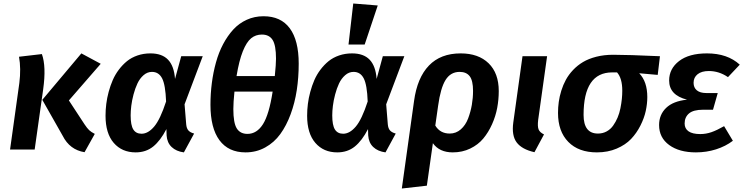

<svg xmlns="http://www.w3.org/2000/svg" viewBox="-20 -849 4227 1090"><path d="M460 15.1Q376 1.5 335.9 -78.1L220.2 -282.2L441.9 -545.9L551.8 -486.8L371.1 -278.8L460 -143.1Q474.6 -121.1 486.1 -110.1Q497.6 -99.1 518.1 -88.9ZM37.1 0 89.8 -377.9Q100.1 -460 87.9 -526.9L217.8 -542Q243.2 -471.2 225.1 -341.8L176.8 0Z M834 -545.9Q899.9 -545.9 934.1 -510Q968.3 -474.1 973.6 -400.9L1008.8 -529.8H1130.9L1027.8 -256.8L1037.1 -143.1Q1039.1 -120.1 1049.6 -108.4Q1060.1 -96.7 1082 -90.8L1023.9 16.1Q980.5 10.3 954.6 -14.2Q928.7 -38.6 925.8 -80.1L924.8 -116.2Q891.1 -50.8 849.9 -17.3Q808.6 16.1 750 16.1Q672.4 16.1 625.7 -37.8Q579.1 -91.8 579.1 -191.9Q579.1 -225.1 583.3 -258.8Q587.4 -292.5 596.9 -327.6Q606.4 -362.8 620.1 -394.3Q633.8 -425.8 654.8 -453.6Q675.8 -481.4 701.2 -502Q726.6 -522.5 760.7 -534.2Q794.9 -545.9 834 -545.9ZM842.8 -440.9Q816.4 -440.9 794.9 -422.1Q773.4 -403.3 760.3 -375.2Q747.1 -347.2 738 -312.7Q729 -278.3 725.3 -248.3Q721.7 -218.3 721.7 -193.8Q721.7 -138.2 736.8 -114Q752 -89.8 783.7 -89.8Q820.8 -89.8 855.2 -130.4Q889.6 -170.9 922.9 -272.9Q919.4 -367.2 900.4 -404.1Q881.3 -440.9 842.8 -440.9Z M1476.1 -756.8Q1574.7 -756.8 1625.2 -688.2Q1675.8 -619.6 1675.8 -487.8Q1675.8 -409.7 1664.8 -337.4Q1653.8 -265.1 1629.9 -200.4Q1606 -135.7 1571.3 -87.9Q1536.6 -40 1485.8 -12Q1435.1 16.1 1374 16.1Q1276.9 16.1 1225.8 -53Q1174.8 -122.1 1174.8 -253.9Q1174.8 -316.9 1182.6 -377.4Q1190.4 -438 1206.1 -494.6Q1221.7 -551.3 1246.8 -598.6Q1272 -646 1304.4 -681.4Q1336.9 -716.8 1380.9 -736.8Q1424.8 -756.8 1476.1 -756.8ZM1466.8 -652.8Q1431.6 -652.8 1405.8 -631.8Q1379.9 -610.8 1358.6 -558.1Q1337.4 -505.4 1322.8 -417H1540Q1546.9 -483.9 1546.9 -516.1Q1546.9 -591.8 1527.6 -622.3Q1508.3 -652.8 1466.8 -652.8ZM1527.8 -329.1H1311Q1304.7 -267.1 1304.7 -230Q1304.7 -150.9 1324.2 -119.9Q1343.8 -88.9 1384.8 -88.9Q1438 -88.9 1472.9 -144Q1507.8 -199.2 1527.8 -329.1Z M1985.4 -829.1 2124.5 -817.9 2050.3 -596.2H1958.5ZM1978.5 -545.9Q2044.4 -545.9 2078.6 -510Q2112.8 -474.1 2118.2 -400.9L2153.3 -529.8H2275.4L2172.4 -256.8L2181.6 -143.1Q2183.6 -120.1 2194.1 -108.4Q2204.6 -96.7 2226.6 -90.8L2168.5 16.1Q2125 10.3 2099.1 -14.2Q2073.2 -38.6 2070.3 -80.1L2069.3 -116.2Q2035.6 -50.8 1994.4 -17.3Q1953.1 16.1 1894.5 16.1Q1816.9 16.1 1770.3 -37.8Q1723.6 -91.8 1723.6 -191.9Q1723.6 -225.1 1727.8 -258.8Q1731.9 -292.5 1741.5 -327.6Q1751 -362.8 1764.6 -394.3Q1778.3 -425.8 1799.3 -453.6Q1820.3 -481.4 1845.7 -502Q1871.1 -522.5 1905.3 -534.2Q1939.5 -545.9 1978.5 -545.9ZM1987.3 -440.9Q1960.9 -440.9 1939.5 -422.1Q1918 -403.3 1904.8 -375.2Q1891.6 -347.2 1882.6 -312.7Q1873.5 -278.3 1869.9 -248.3Q1866.2 -218.3 1866.2 -193.8Q1866.2 -138.2 1881.3 -114Q1896.5 -89.8 1928.2 -89.8Q1965.3 -89.8 1999.8 -130.4Q2034.2 -170.9 2067.4 -272.9Q2064 -367.2 2044.9 -404.1Q2025.9 -440.9 1987.3 -440.9Z M2595.2 -545.9Q2696.3 -545.9 2753.9 -489.7Q2811.5 -433.6 2811.5 -332Q2811.5 -284.2 2802.7 -236.8Q2793.9 -189.5 2773.4 -143.6Q2752.9 -97.7 2723.6 -62.5Q2694.3 -27.3 2649.4 -5.6Q2604.5 16.1 2550.3 16.1Q2474.6 16.1 2437.5 -36.1L2403.3 205.1L2261.2 221.2L2330.6 -275.9Q2348.6 -407.7 2415 -476.8Q2481.4 -545.9 2595.2 -545.9ZM2533.2 -90.8Q2568.8 -90.8 2595.9 -114.5Q2623 -138.2 2637.5 -176.3Q2651.9 -214.4 2658.7 -253.9Q2665.5 -293.5 2665.5 -333Q2665.5 -391.6 2646.5 -416.3Q2627.4 -440.9 2589.4 -440.9Q2538.1 -440.9 2509.5 -395Q2481 -349.1 2467.3 -249L2451.2 -136.2Q2478.5 -90.8 2533.2 -90.8Z M3085.9 -529.8 3035.2 -168Q3030.8 -131.3 3037.6 -114.3Q3044.4 -97.2 3068.4 -85.9L3014.2 15.1Q2942.9 -1 2913.3 -40.3Q2883.8 -79.6 2894 -153.8L2946.3 -529.8Z M3368.7 16.1Q3264.6 16.1 3206.3 -43.5Q3147.9 -103 3147.9 -208Q3147.9 -239.3 3152.1 -270Q3156.2 -300.8 3166.5 -334Q3176.8 -367.2 3192.6 -396.2Q3208.5 -425.3 3233.4 -451.7Q3258.3 -478 3289.8 -496.8Q3321.3 -515.6 3365.2 -526.9Q3409.2 -538.1 3460.9 -538.1Q3545.9 -538.1 3726.6 -529.8L3713.9 -423.8L3608.9 -433.1Q3654.8 -385.7 3654.8 -297.9Q3654.8 -259.8 3646 -219.2Q3637.2 -178.7 3615.7 -136Q3594.2 -93.3 3562.7 -60.1Q3531.2 -26.9 3481 -5.4Q3430.7 16.1 3368.7 16.1ZM3374.5 -90.8Q3401.9 -90.8 3424.1 -103Q3446.3 -115.2 3460.9 -136Q3475.6 -156.7 3486.1 -181.4Q3496.6 -206.1 3502.2 -234.6Q3507.8 -263.2 3510.3 -287.4Q3512.7 -311.5 3512.7 -334Q3512.7 -404.8 3482.9 -438H3455.6Q3293 -438 3293 -196.8Q3293 -90.8 3374.5 -90.8Z M3930.7 16.1Q3836.4 16.1 3779.1 -25.6Q3721.7 -67.4 3721.7 -139.2Q3721.7 -197.8 3761.5 -236.3Q3801.3 -274.9 3880.4 -283.2Q3778.8 -308.6 3778.8 -392.1Q3778.8 -459 3835.2 -502.4Q3891.6 -545.9 3993.7 -545.9Q4109.9 -545.9 4179.7 -481.9L4112.8 -411.1Q4062 -445.8 4004.4 -445.8Q3962.9 -445.8 3940.2 -427.5Q3917.5 -409.2 3917.5 -378.9Q3917.5 -351.6 3936 -336.2Q3954.6 -320.8 3989.7 -320.8H4054.7L4027.8 -226.1H3971.7Q3916 -226.1 3891.4 -204.8Q3866.7 -183.6 3866.7 -147.9Q3866.7 -119.1 3888.9 -103.5Q3911.1 -87.9 3955.6 -87.9Q3987.8 -87.9 4018.8 -98.6Q4049.8 -109.4 4090.8 -132.8L4140.6 -49.8Q4099.6 -18.6 4045.2 -1.2Q3990.7 16.1 3930.7 16.1Z"/></svg>

Font: FiraGO SemiBold
Style: Italic
Weight: 600
Italic angle: -8°
Designer: bBox Type GmbH
Foundry: bBox Type GmbH
Version: Version 1.001;PS 001.001;hotconv 1.0.88;makeotf.lib2.5.64775